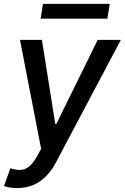

<svg xmlns="http://www.w3.org/2000/svg" viewBox="-27 -747 630 970"><path d="M527.3 -727.3H190L178.3 -652.7H515.3ZM59.7 203.1C146 203.1 210.6 159.4 256.4 72.1L583.5 -545.5H466.6L257.8 -121.1H252.1L184.7 -545.5H73.9L180.8 5L160.9 40.8C132.1 93.4 105.8 111.5 71.4 111.5C58.2 111.5 43.7 109 25.6 103L-6.7 192.8C4.6 197.8 29.8 203.1 59.7 203.1Z"/></svg>

Font: TID UI Medium
Style: Italic
Weight: 500
Italic angle: -9.39999°
Designer: The TID Project Authors
Foundry: Bakken & Bæck
Version: Version 1.001;hotconv 1.0.109;makeotfexe 2.5.65596